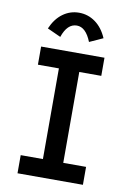

<svg xmlns="http://www.w3.org/2000/svg" viewBox="-91 -872 631 928"><g transform="rotate(10 225.0 -408.0)"><path d="M62 0V-89H171V-534H68V-623H379V-534H271V-88H383V0ZM151 -685 85 -715Q106 -764 141.5 -790Q177 -816 221 -816Q265 -816 301 -790Q337 -764 358 -715L292 -685Q265 -753 221 -753Q174 -753 151 -685Z"/></g></svg>

Font: Inconsolata SemiCondensed Bold
Style: Regular
Weight: 700
Width: 4
Monospace: yes
Designer: Raph Levien, Cyreal, Brenton Simpson
Foundry: Raph Levien, Cyreal, Google
Version: Version 3.001; ttfautohint (v1.8.2.53-6de2)